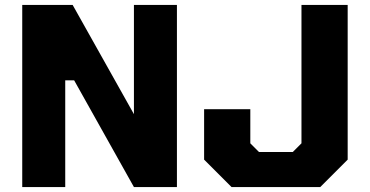

<svg xmlns="http://www.w3.org/2000/svg" viewBox="-20 -757 1497 777"><path d="M70 0V-737H274L522 -295V-737H696V0H522L280 -432H244V0ZM917 0 806 -111V-315H993V-177L1028 -142H1165L1200 -177V-737H1387V-111L1276 0Z"/></svg>

Font: Tomorrow
Style: Bold
Weight: 700
Designer: Tony de Marco, Monica Rizzolli
Foundry: Just in Type
Version: Version 2.002